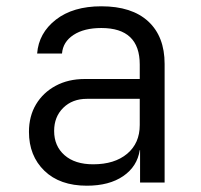

<svg xmlns="http://www.w3.org/2000/svg" viewBox="-20 -580 640 610"><path d="M256 10Q170 10 121 -37.5Q72 -85 72 -161Q72 -211 94.5 -248.5Q117 -286 157 -307.5Q197 -329 249 -329H424V-375Q424 -491 302 -491Q247 -491 213.5 -469Q180 -447 177 -410H98Q103 -475 157.5 -517.5Q212 -560 302 -560Q399 -560 451 -512Q503 -464 503 -377V0H425V-103H424Q416 -51 371.5 -20.5Q327 10 256 10ZM276 -58Q344 -58 384 -91.5Q424 -125 424 -183V-266H256Q210 -266 181 -237.5Q152 -209 152 -164Q152 -116 185 -87Q218 -58 276 -58Z"/></svg>

Font: JetBrains Mono NL Light
Style: Regular
Weight: 300
Monospace: yes
Designer: Philipp Nurullin, Konstantin Bulenkov
Foundry: JetBrains
Version: Version 2.305; ttfautohint (v1.8.4.7-5d5b)